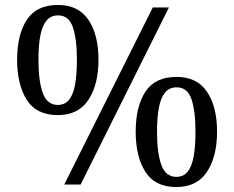

<svg xmlns="http://www.w3.org/2000/svg" viewBox="-20 -744 944 774"><path d="M596 -714H661L305 0H239ZM213 -280Q127 -280 88 -341.5Q49 -403 49 -503Q49 -604 88 -664Q127 -724 214 -724Q296 -724 336.5 -664Q377 -604 377 -503Q377 -403 336.5 -341.5Q296 -280 213 -280ZM213 -321Q242 -321 259 -342.5Q276 -364 283 -405Q290 -446 290 -503Q290 -588 273.5 -635Q257 -682 214 -682Q185 -682 167.5 -661Q150 -640 142.5 -600Q135 -560 135 -503Q135 -417 152.5 -369Q170 -321 213 -321ZM691 10Q605 10 566 -51.5Q527 -113 527 -213Q527 -314 566 -374Q605 -434 692 -434Q774 -434 814.5 -374Q855 -314 855 -213Q855 -113 814.5 -51.5Q774 10 691 10ZM691 -31Q720 -31 737 -52.5Q754 -74 761 -115Q768 -156 768 -213Q768 -298 751.5 -345Q735 -392 692 -392Q663 -392 645.5 -371Q628 -350 620.5 -310Q613 -270 613 -213Q613 -127 630.5 -79Q648 -31 691 -31Z"/></svg>

Font: Noto Serif Sinhala
Style: Regular
Weight: 400
Designer: Jelle Bosma - Monotype Design Team
Foundry: Monotype Imaging Inc.
Version: Version 2.006